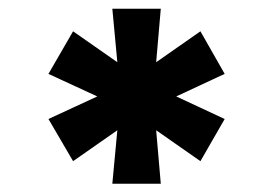

<svg xmlns="http://www.w3.org/2000/svg" viewBox="-20 -748 640 449"><path d="M242.7 -318.4 254.4 -443.4 150.9 -371.1 93.3 -469.7 207.5 -522.5 93.3 -575.2 150.9 -674.8 254.4 -602.5 242.7 -727.5H356L345.2 -602.5L448.7 -674.8L505.4 -575.2L392.1 -522.5L505.4 -469.7L448.7 -371.1L345.2 -443.4L356 -318.4Z"/></svg>

Font: Inter 24pt Black
Style: Regular
Weight: 900
Designer: Rasmus Andersson
Foundry: rsms
Version: Version 4.001;git-66647c0bb